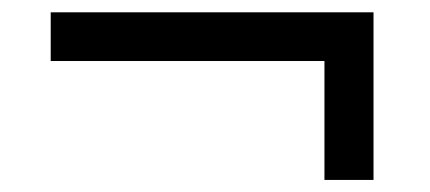

<svg xmlns="http://www.w3.org/2000/svg" viewBox="-20 -468 706 315"><path d="M512.3 -172.8V-367.9H63.2V-447.8H592.8V-172.8Z"/></svg>

Font: Archivo SemiBold SemiExpanded
Style: Regular
Weight: 600
Width: 6
Version: Version 2.001